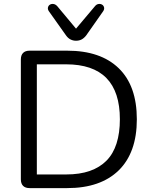

<svg xmlns="http://www.w3.org/2000/svg" viewBox="-20 -965 782 985"><path d="M132 0Q110 0 98.5 -11.5Q87 -23 87 -45V-660Q87 -682 98.5 -693.5Q110 -705 132 -705H325Q496 -705 589 -615Q682 -525 682 -353Q682 -267 658.5 -201.5Q635 -136 589 -91Q543 -46 477 -23Q411 0 325 0ZM169 -70H319Q389 -70 440.5 -88Q492 -106 526.5 -141Q561 -176 578 -229.5Q595 -283 595 -353Q595 -494 526 -564.5Q457 -635 319 -635H169ZM370 -756Q355 -756 342 -762.5Q329 -769 319 -783L231 -907Q224 -917 226 -926.5Q228 -936 236 -941Q244 -946 254.5 -944.5Q265 -943 274 -933L370 -818L467 -933Q475 -943 485.5 -944.5Q496 -946 504 -941Q512 -936 514 -926.5Q516 -917 509 -907L422 -783Q411 -769 398.5 -762.5Q386 -756 370 -756Z"/></svg>

Font: Nunito ExtraLight
Style: Regular
Weight: 400
Version: Version 3.602